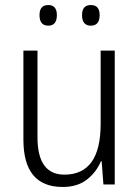

<svg xmlns="http://www.w3.org/2000/svg" viewBox="-20 -733 554 763"><path d="M436 -532H380V-241Q380 -39 236 -39Q129 -39 129 -187V-532H73V-178Q73 10 229 10Q288 10 325.5 -19.5Q363 -49 381 -92H384L391 0H436ZM306 -673Q306 -631 341 -631Q376 -631 376 -673Q376 -713 341 -713Q306 -713 306 -673ZM137 -673Q137 -631 172 -631Q206 -631 206 -673Q206 -713 172 -713Q137 -713 137 -673Z"/></svg>

Font: Noto Sans UI SemiCondensed Light
Style: Regular
Weight: 300
Width: 4
Designer: Monotype Design Team
Foundry: Monotype Imaging Inc.
Version: Version 1.901